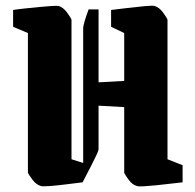

<svg xmlns="http://www.w3.org/2000/svg" viewBox="-20 -642 686 674"><path d="M78 -526 26 -548V-607Q45 -610 69.5 -612.5Q94 -615 119 -617.5Q144 -620 162 -621Q180 -622 186 -621Q202 -616 215 -598.5Q228 -581 231 -573V-83L272 -70V-542Q272 -551 277.5 -569Q283 -587 291 -609H326V-353L416 -358V-526L370 -548V-607Q395 -610 428 -614Q461 -618 488.5 -620.5Q516 -623 523 -621Q539 -616 552 -598.5Q565 -581 568 -573V-83L621 -62V-2Q602 0 577 3Q552 6 527.5 8.5Q503 11 484.5 12Q466 13 461 11Q445 7 432 -10.5Q419 -28 416 -36V-266L326 -271V-119Q326 -113 318.5 -97.5Q311 -82 301 -62L270 -2Q245 1 213.5 5Q182 9 156 11Q130 13 124 11Q108 7 94.5 -10.5Q81 -28 78 -36Z"/></svg>

Font: Grenze Gotisch ExtraBold
Style: Regular
Weight: 800
Designer: Renata Polastri
Foundry: Omnibus-Type
Version: Version 1.001